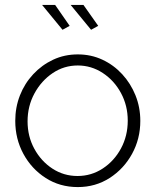

<svg xmlns="http://www.w3.org/2000/svg" viewBox="-20 -750 632 780"><path d="M296 10Q223 10 165.5 -27Q108 -64 75 -125Q42 -186 42 -259Q42 -314 61 -362.5Q80 -411 115 -448.5Q150 -486 196 -507.5Q242 -529 296 -529Q350 -529 396 -507.5Q442 -486 476.5 -448.5Q511 -411 530.5 -362.5Q550 -314 550 -259Q550 -186 516.5 -125Q483 -64 425.5 -27Q368 10 296 10ZM92 -257Q92 -196 119.5 -145.5Q147 -95 193 -65Q239 -35 295 -35Q351 -35 397.5 -65.5Q444 -96 471.5 -147Q499 -198 499 -260Q499 -321 471.5 -372Q444 -423 397.5 -453.5Q351 -484 296 -484Q240 -484 194 -453Q148 -422 120 -370.5Q92 -319 92 -257ZM267 -730H319L379 -645L350 -629ZM151 -730H204L263 -645L234 -629Z"/></svg>

Font: Raleway Light
Style: Regular
Weight: 300
Designer: Matt McInerney, Pablo Impallari, Rodrigo Fuenzalida
Foundry: Matt McInerney, Pablo Impallari, Rodrigo Fuenzalida
Version: Version 4.026